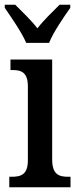

<svg xmlns="http://www.w3.org/2000/svg" viewBox="-22 -786 329 806"><path d="M88 -606H184C202 -651 246 -715 273 -753V-766H228C199 -737 161 -701 135 -667C109 -701 71 -737 42 -766H-2V-753C24 -715 69 -651 88 -606ZM17 0H274V-44H263C224 -44 197 -55 197 -117V-536H22V-492H31C69 -492 95 -481 95 -423V-113C95 -54 67 -44 28 -44H17Z"/></svg>

Font: Noto Serif Condensed Medium
Style: Regular
Weight: 500
Width: 3
Designer: Monotype Design Team
Foundry: Monotype Imaging Inc.
Version: Version 2.015